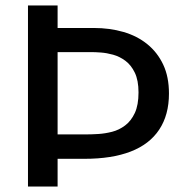

<svg xmlns="http://www.w3.org/2000/svg" viewBox="-20 -680 673 700"><path d="M148 -101V-190H296Q314 -190 338.5 -191.5Q363 -193 388.5 -199.5Q414 -206 436 -222.5Q458 -239 471.5 -268Q485 -297 485 -343Q485 -387 471.5 -415Q458 -443 437 -458.5Q416 -474 392.5 -480.5Q369 -487 348 -488.5Q327 -490 314 -490H148V-578H322Q380 -578 430 -563.5Q480 -549 517 -519Q554 -489 575 -444.5Q596 -400 596 -339Q596 -261 560.5 -207.5Q525 -154 456.5 -127.5Q388 -101 288 -101ZM82 0V-660H190V0Z"/></svg>

Font: Bricolage Grotesque 96pt ExtraBold Medium
Style: Regular
Weight: 500
Version: Version 1.001;gftools[0.9.33.dev8+g029e19f]